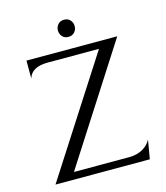

<svg xmlns="http://www.w3.org/2000/svg" viewBox="-123 -943 899 1038"><g transform="rotate(-15 326.0 -424.5)"><path d="M80 -588V-688H588L172 -40H480Q525 -40 557.5 -58.5Q590 -77 604 -106L586 0H58L475 -648H188Q98 -648 80 -588ZM286 -801Q286 -820 298.5 -834.5Q311 -849 333 -849Q355 -849 367.5 -834.5Q380 -820 380 -801Q380 -782 367.5 -767.5Q355 -753 333 -753Q311 -753 298.5 -767.5Q286 -782 286 -801Z"/></g></svg>

Font: BellefairVN
Style: Regular
Weight: 400
Designer: Nick Shinn, Liron Lavi Turkenic
Foundry: Shinntype
Version: Version 1.003